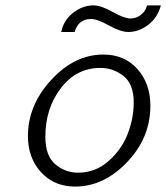

<svg xmlns="http://www.w3.org/2000/svg" viewBox="-20 -687 619 715"><path d="M84 -180.2Q84 -295.4 170.9 -389.6Q257.8 -483.9 365.2 -483.9Q443.4 -483.9 491.7 -429.9Q540 -376 540 -293Q540 -173.8 453.1 -83Q366.2 7.8 259.8 7.8Q181.6 7.8 132.8 -45.7Q84 -99.1 84 -180.2ZM148.9 -178.2Q148.9 -106.4 186 -75.2Q223.1 -43.9 271 -43.9Q335.9 -43.9 385 -87.9Q434.1 -131.8 456.1 -189.9Q478 -248 478 -305.2Q478 -374 439.9 -404.1Q401.9 -434.1 354 -434.1Q264.2 -434.1 206.5 -358.6Q148.9 -283.2 148.9 -178.2ZM208 -567.9Q216.8 -611.8 252.4 -639.4Q288.1 -667 328.1 -667Q356 -667 399.4 -642.6Q442.9 -618.2 465.8 -618.2Q486.8 -618.2 502.4 -630.1Q518.1 -642.1 522.9 -653.8L527.8 -667H579.1Q566.9 -621.1 532 -594.5Q497.1 -567.9 458 -567.9Q429.2 -567.9 386 -592Q342.8 -616.2 318.8 -616.2Q272 -616.2 257.8 -567.9Z"/></svg>

Font: CMU Bright
Style: Oblique
Weight: 500
Italic angle: -12°
Version: Version 0.7.0